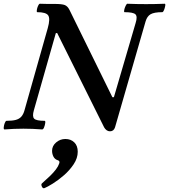

<svg xmlns="http://www.w3.org/2000/svg" viewBox="-37 -687 903 1025"><path d="M550 14Q540 14 532 8Q524 2 519 -7L268 -511L261 -510L144 -99Q134 -65 145.5 -53.5Q157 -42 201 -42Q206 -42 204.5 -30.5Q203 -19 198.5 -7.5Q194 4 188 4Q163 2 138 1Q113 0 88 0Q63 0 37.5 1Q12 2 -13 4Q-18 4 -17 -7.5Q-16 -19 -11.5 -30.5Q-7 -42 -2 -42Q29 -42 47.5 -47Q66 -52 77 -64.5Q88 -77 94 -99L218 -537Q232 -587 220.5 -604.5Q209 -622 162 -622Q158 -622 159.5 -633Q161 -644 166 -655.5Q171 -667 176 -667Q196 -666 215.5 -666Q235 -666 255 -666Q294 -666 309 -660Q324 -654 334 -634L563 -168H571L687 -564Q698 -599 686 -610.5Q674 -622 628 -622Q624 -622 626 -633Q628 -644 633.5 -655.5Q639 -667 643 -667Q668 -666 693 -665.5Q718 -665 743 -665Q768 -665 792.5 -665.5Q817 -666 842 -667Q847 -667 845 -655.5Q843 -644 838.5 -633Q834 -622 829 -622Q786 -622 767 -611Q748 -600 740 -572L577 -7Q570 14 550 14ZM201 317Q192 321 186.5 309Q181 297 187 292Q212 270 230.5 252Q249 234 261.5 217.5Q274 201 279 186Q284 173 273 169Q256 164 248.5 149.5Q241 135 241 118Q241 92 262.5 73.5Q284 55 312 55Q341 55 359.5 73Q378 91 378 123Q378 157 356.5 189.5Q335 222 304.5 248.5Q274 275 245 293Q216 311 201 317Z"/></svg>

Font: Junicode VF
Style: Italic
Weight: 400
Italic angle: -11°
Designer: Peter S. Baker
Version: Version 2.209